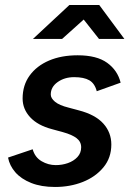

<svg xmlns="http://www.w3.org/2000/svg" viewBox="-20 -732 517 764"><path d="M199 12Q144 12 104 -4Q64 -20 41 -46.5Q18 -73 12 -105L110 -138Q119 -106 145.5 -90.5Q172 -75 202 -75Q227 -75 250 -83Q273 -91 288 -107Q303 -123 303 -146Q303 -168 285 -182Q267 -196 231 -206L187 -218Q130 -233 100 -265.5Q70 -298 70 -340Q70 -393 98 -431.5Q126 -470 175 -491Q224 -512 289 -512Q365 -512 406.5 -482Q448 -452 460 -403L365 -369Q357 -400 335.5 -412.5Q314 -425 275 -425Q237 -425 209.5 -405.5Q182 -386 182 -356Q182 -341 199 -327Q216 -313 252 -304L293 -293Q359 -276 391 -240.5Q423 -205 423 -157Q423 -104 391.5 -66Q360 -28 309.5 -8Q259 12 199 12ZM111 -577 256 -712H374V-709L227 -577ZM374 -577 269 -710 270 -712H375L475 -577Z"/></svg>

Font: Figtree Light SemiBold
Style: Italic
Weight: 600
Italic angle: -9.5°
Version: Version 2.001;gftools[0.9.30]